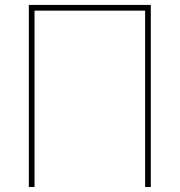

<svg xmlns="http://www.w3.org/2000/svg" viewBox="-20 -747 718 767"><path d="M582.4 0H559.7V-704.5H117.9V0H95.2V-727.3H582.4Z"/></svg>

Font: Linik Sans Thin
Style: Regular
Weight: 100
Designer: Fonts by Rasmus Andersson / Changes by Cristiano Sobral with parts from Marc Monis
Foundry: rsms
Version: Version 3.020; ttfautohint (v1.6)